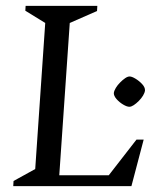

<svg xmlns="http://www.w3.org/2000/svg" viewBox="-20 -632 512 652"><path d="M25 0 26 -17.4 99.6 -58 133.6 -554 66 -595.6 67 -612H310.5L309.5 -594.6L216.9 -554L181.3 -36.9H349.4L443.5 -158H467.9L426.3 0ZM419.4 -269.4Q410.7 -269.4 398 -277.1Q385.3 -284.7 375.8 -295.5Q366.4 -306.2 366.5 -315.9Q367.5 -324 373.3 -333.5Q379 -343 387.8 -351.8Q396.5 -360.7 405 -366.5Q413.5 -372.3 420 -372.3Q427.8 -372.3 440.3 -364.7Q452.9 -357.1 462.8 -346.3Q472.8 -335.5 472.4 -324.9Q471.4 -316.7 465.7 -307.3Q460 -297.9 451.2 -289.1Q442.4 -280.3 434.1 -274.9Q425.7 -269.4 419.4 -269.4Z"/></svg>

Font: Ancizar Serif Light
Style: Italic
Weight: 300
Italic angle: -4°
Designer: Cesar Puertas, Viviana Monsalve, Julian Moncada, Julian Prieto, Jose Castro, Felipe Aragon, Mariel Hernandez, Sara Alarc
Version: Version 8.100